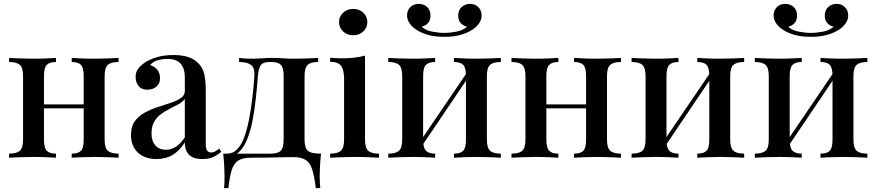

<svg xmlns="http://www.w3.org/2000/svg" viewBox="-20 -814 4525 991"><path d="M592 -515V-494Q553 -494 536.5 -479Q520 -464 520 -422V-93Q520 -51 536.5 -36Q553 -21 592 -21V0Q575 -1 539 -2.5Q503 -4 468 -4Q434 -4 400.5 -2.5Q367 -1 350 0V-21Q384 -21 398 -36Q412 -51 412 -93V-422Q412 -464 398 -479Q384 -494 350 -494V-515Q367 -514 399.5 -512.5Q432 -511 466 -511Q501 -511 537.5 -512.5Q574 -514 592 -515ZM269 -515V-494Q236 -494 221.5 -479Q207 -464 207 -422V-93Q207 -51 221.5 -36Q236 -21 269 -21V0Q253 -1 220.5 -2.5Q188 -4 153 -4Q119 -4 82 -2.5Q45 -1 27 0V-21Q66 -21 82.5 -36Q99 -51 99 -93V-422Q99 -464 82.5 -479Q66 -494 27 -494V-515Q45 -514 81 -512.5Q117 -511 151 -511Q186 -511 219.5 -512.5Q253 -514 269 -515ZM448 -275V-255H166V-275Z M788 7Q746 7 716 -9Q686 -25 671 -53Q656 -81 656 -117Q656 -161 676 -188.5Q696 -216 727.5 -233Q759 -250 794.5 -261.5Q830 -273 861.5 -283.5Q893 -294 913.5 -308Q934 -322 934 -345V-413Q934 -449 922.5 -470.5Q911 -492 891.5 -501Q872 -510 845 -510Q822 -510 796 -503.5Q770 -497 755 -478Q777 -472 791.5 -454.5Q806 -437 806 -411Q806 -383 787.5 -367Q769 -351 741 -351Q710 -351 695 -370.5Q680 -390 680 -416Q680 -443 693.5 -460Q707 -477 729 -492Q753 -508 790.5 -519Q828 -530 874 -530Q917 -530 948.5 -520.5Q980 -511 1001 -490Q1026 -467 1034 -432.5Q1042 -398 1042 -349V-73Q1042 -48 1048.5 -37.5Q1055 -27 1070 -27Q1080 -27 1089.5 -32Q1099 -37 1112 -47L1122 -30Q1101 -13 1079.5 -3Q1058 7 1025 7Q993 7 973 -3Q953 -13 943.5 -32Q934 -51 934 -79Q908 -37 872 -15Q836 7 788 7ZM836 -41Q864 -41 888.5 -57Q913 -73 934 -105V-304Q923 -288 902 -276.5Q881 -265 857 -253Q833 -241 811.5 -225.5Q790 -210 776 -186Q762 -162 762 -125Q762 -86 782 -63.5Q802 -41 836 -41Z M1622 -515V-494Q1584 -494 1568 -479Q1552 -464 1552 -422V-93Q1552 -51 1568.5 -36Q1585 -21 1637 -21Q1633 14 1631.5 46Q1630 78 1630 95Q1630 113 1631 129.5Q1632 146 1633 157H1610Q1603 98 1592 62.5Q1581 27 1558.5 12Q1536 -3 1494 -3Q1470 -3 1449.5 -2.5Q1429 -2 1405 -1.5Q1381 -1 1350 -0.5Q1319 0 1275 0Q1233 0 1210 14.5Q1187 29 1176 63.5Q1165 98 1159 157H1136Q1138 146 1138.5 129.5Q1139 113 1139 95Q1139 78 1137.5 46Q1136 14 1132 -21H1378Q1414 -21 1429 -36Q1444 -51 1444 -93V-422Q1444 -464 1430 -479Q1416 -494 1382 -494H1373Q1338 -494 1326.5 -478.5Q1315 -463 1311 -422Q1307 -366 1300.5 -306.5Q1294 -247 1283.5 -191.5Q1273 -136 1254 -91Q1241 -60 1220.5 -36.5Q1200 -13 1167 -8L1151 -21Q1183 -21 1204.5 -44Q1226 -67 1237 -96Q1254 -140 1264.5 -193Q1275 -246 1282 -304.5Q1289 -363 1293 -422Q1296 -464 1275.5 -479Q1255 -494 1214 -494V-515Q1222 -514 1239.5 -512.5Q1257 -511 1281 -511Q1305 -511 1330 -513Q1355 -515 1385 -515Q1417 -515 1442 -513Q1467 -511 1500 -511Q1534 -511 1569 -512.5Q1604 -514 1622 -515Z M1803 -768Q1834 -768 1855 -748.5Q1876 -729 1876 -700Q1876 -671 1855 -651.5Q1834 -632 1803 -632Q1772 -632 1751 -651.5Q1730 -671 1730 -700Q1730 -729 1751 -748.5Q1772 -768 1803 -768ZM1864 -527V-93Q1864 -51 1880.5 -36Q1897 -21 1936 -21V0Q1919 -1 1883.5 -2.5Q1848 -4 1811 -4Q1776 -4 1739 -2.5Q1702 -1 1684 0V-21Q1723 -21 1739.5 -36Q1756 -51 1756 -93V-407Q1756 -452 1741 -473.5Q1726 -495 1684 -495V-516Q1716 -513 1746 -513Q1780 -513 1809.5 -516.5Q1839 -520 1864 -527Z M2565 -515V-494Q2526 -494 2509.5 -479Q2493 -464 2493 -422V-93Q2493 -51 2509.5 -36Q2526 -21 2565 -21V0Q2548 -1 2512 -2.5Q2476 -4 2441 -4Q2407 -4 2373.5 -2.5Q2340 -1 2323 0V-21Q2357 -21 2371 -36Q2385 -51 2385 -93V-422Q2385 -464 2371 -479Q2357 -494 2323 -494V-515Q2340 -514 2372.5 -512.5Q2405 -511 2439 -511Q2474 -511 2510.5 -512.5Q2547 -514 2565 -515ZM2226 -515V-494Q2193 -494 2178.5 -479Q2164 -464 2164 -422V-93Q2164 -51 2178.5 -36Q2193 -21 2226 -21V0Q2210 -1 2177.5 -2.5Q2145 -4 2110 -4Q2076 -4 2039 -2.5Q2002 -1 1984 0V-21Q2023 -21 2039.5 -36Q2056 -51 2056 -93V-422Q2056 -464 2039.5 -479Q2023 -494 1984 -494V-515Q2002 -514 2038 -512.5Q2074 -511 2108 -511Q2143 -511 2176.5 -512.5Q2210 -514 2226 -515ZM2396 -448 2412 -437 2150 -49 2133 -61ZM2406 -794Q2432 -794 2449 -777Q2466 -760 2466 -734Q2466 -712 2452 -692.5Q2438 -673 2417 -660Q2394 -645 2359 -634.5Q2324 -624 2273 -624Q2223 -624 2187.5 -634.5Q2152 -645 2130 -660Q2109 -673 2095 -692.5Q2081 -712 2081 -734Q2081 -760 2097.5 -777Q2114 -794 2141 -794Q2167 -794 2184.5 -778Q2202 -762 2202 -733Q2202 -710 2189.5 -695.5Q2177 -681 2156 -676Q2177 -657 2212 -650.5Q2247 -644 2273 -644Q2300 -644 2334.5 -650.5Q2369 -657 2391 -676Q2370 -681 2357.5 -695.5Q2345 -710 2345 -733Q2345 -762 2363 -778Q2381 -794 2406 -794Z M3185 -515V-494Q3146 -494 3129.5 -479Q3113 -464 3113 -422V-93Q3113 -51 3129.5 -36Q3146 -21 3185 -21V0Q3168 -1 3132 -2.5Q3096 -4 3061 -4Q3027 -4 2993.5 -2.5Q2960 -1 2943 0V-21Q2977 -21 2991 -36Q3005 -51 3005 -93V-422Q3005 -464 2991 -479Q2977 -494 2943 -494V-515Q2960 -514 2992.5 -512.5Q3025 -511 3059 -511Q3094 -511 3130.5 -512.5Q3167 -514 3185 -515ZM2862 -515V-494Q2829 -494 2814.5 -479Q2800 -464 2800 -422V-93Q2800 -51 2814.5 -36Q2829 -21 2862 -21V0Q2846 -1 2813.5 -2.5Q2781 -4 2746 -4Q2712 -4 2675 -2.5Q2638 -1 2620 0V-21Q2659 -21 2675.5 -36Q2692 -51 2692 -93V-422Q2692 -464 2675.5 -479Q2659 -494 2620 -494V-515Q2638 -514 2674 -512.5Q2710 -511 2744 -511Q2779 -511 2812.5 -512.5Q2846 -514 2862 -515ZM3041 -275V-255H2759V-275Z M3821 -515V-494Q3782 -494 3765.5 -479Q3749 -464 3749 -422V-93Q3749 -51 3765.5 -36Q3782 -21 3821 -21V0Q3804 -1 3768 -2.5Q3732 -4 3697 -4Q3663 -4 3629.5 -2.5Q3596 -1 3579 0V-21Q3613 -21 3627 -36Q3641 -51 3641 -93V-422Q3641 -464 3627 -479Q3613 -494 3579 -494V-515Q3596 -514 3628.5 -512.5Q3661 -511 3695 -511Q3730 -511 3766.5 -512.5Q3803 -514 3821 -515ZM3482 -515V-494Q3449 -494 3434.5 -479Q3420 -464 3420 -422V-93Q3420 -51 3434.5 -36Q3449 -21 3482 -21V0Q3466 -1 3433.5 -2.5Q3401 -4 3366 -4Q3332 -4 3295 -2.5Q3258 -1 3240 0V-21Q3279 -21 3295.5 -36Q3312 -51 3312 -93V-422Q3312 -464 3295.5 -479Q3279 -494 3240 -494V-515Q3258 -514 3294 -512.5Q3330 -511 3364 -511Q3399 -511 3432.5 -512.5Q3466 -514 3482 -515ZM3652 -448 3668 -437 3406 -49 3389 -61Z M4457 -515V-494Q4418 -494 4401.5 -479Q4385 -464 4385 -422V-93Q4385 -51 4401.5 -36Q4418 -21 4457 -21V0Q4440 -1 4404 -2.5Q4368 -4 4333 -4Q4299 -4 4265.5 -2.5Q4232 -1 4215 0V-21Q4249 -21 4263 -36Q4277 -51 4277 -93V-422Q4277 -464 4263 -479Q4249 -494 4215 -494V-515Q4232 -514 4264.5 -512.5Q4297 -511 4331 -511Q4366 -511 4402.5 -512.5Q4439 -514 4457 -515ZM4118 -515V-494Q4085 -494 4070.5 -479Q4056 -464 4056 -422V-93Q4056 -51 4070.5 -36Q4085 -21 4118 -21V0Q4102 -1 4069.5 -2.5Q4037 -4 4002 -4Q3968 -4 3931 -2.5Q3894 -1 3876 0V-21Q3915 -21 3931.5 -36Q3948 -51 3948 -93V-422Q3948 -464 3931.5 -479Q3915 -494 3876 -494V-515Q3894 -514 3930 -512.5Q3966 -511 4000 -511Q4035 -511 4068.5 -512.5Q4102 -514 4118 -515ZM4288 -448 4304 -437 4042 -49 4025 -61ZM4298 -794Q4324 -794 4341 -777Q4358 -760 4358 -734Q4358 -712 4344 -692.5Q4330 -673 4309 -660Q4286 -645 4251 -634.5Q4216 -624 4165 -624Q4115 -624 4079.5 -634.5Q4044 -645 4022 -660Q4001 -673 3987 -692.5Q3973 -712 3973 -734Q3973 -760 3989.5 -777Q4006 -794 4033 -794Q4059 -794 4076.5 -778Q4094 -762 4094 -733Q4094 -710 4081.5 -695.5Q4069 -681 4048 -676Q4069 -657 4104 -650.5Q4139 -644 4165 -644Q4192 -644 4226.5 -650.5Q4261 -657 4283 -676Q4262 -681 4249.5 -695.5Q4237 -710 4237 -733Q4237 -762 4255 -778Q4273 -794 4298 -794Z"/></svg>

Font: Playfair Display Medium
Style: Regular
Weight: 500
Designer: Claus Eggers Sørensen
Foundry: Claus Eggers Sørensen
Version: Version 1.203